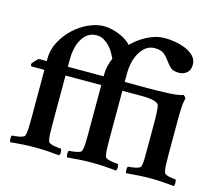

<svg xmlns="http://www.w3.org/2000/svg" viewBox="-99 -818 1083 949"><g transform="rotate(15 442.0 -343.5)"><path d="M389 -430V-440Q389 -481 408 -525Q403 -536 394.5 -551.5Q386 -567 373 -581.5Q360 -596 343 -606.5Q326 -617 304 -617Q277 -617 258.5 -603.5Q240 -590 228.5 -569Q217 -548 211.5 -522.5Q206 -497 206 -473V-430ZM327 -670Q349 -670 371 -664.5Q393 -659 412.5 -650.5Q432 -642 446.5 -631.5Q461 -621 468 -612Q503 -647 546.5 -669Q590 -691 634 -691Q658 -691 687 -686Q716 -681 741 -670.5Q766 -660 783 -642.5Q800 -625 800 -599Q800 -571 783 -557Q766 -543 743 -543Q714 -543 700 -556Q686 -569 674.5 -585.5Q663 -602 647 -616Q631 -630 597 -630Q572 -630 553 -615.5Q534 -601 521.5 -578.5Q509 -556 503 -529.5Q497 -503 497 -479V-430H616Q641 -430 666.5 -430.5Q692 -431 715.5 -432Q739 -433 759 -435.5Q779 -438 794 -443Q799 -442 803.5 -435.5Q808 -429 808 -427Q805 -418 803 -405Q801 -392 800.5 -378.5Q800 -365 799.5 -351.5Q799 -338 799 -328V-133Q799 -107 800 -84Q801 -61 806 -47Q808 -43 815.5 -39.5Q823 -36 832 -34Q841 -32 850.5 -31Q860 -30 864 -30Q868 -25 868 -13Q868 -1 864 4Q835 1 804.5 -1Q774 -3 744 -3Q714 -3 682 -1Q650 1 620 4Q617 -1 617 -13Q617 -25 620 -30Q625 -30 635 -31Q645 -32 655 -34Q665 -36 673.5 -39.5Q682 -43 684 -47Q689 -61 689.5 -82.5Q690 -104 690 -133V-276Q690 -280 690 -292.5Q690 -305 689 -319.5Q688 -334 687 -346.5Q686 -359 683 -364Q680 -370 671.5 -374Q663 -378 651.5 -380.5Q640 -383 628 -384Q616 -385 606 -385H497V-133Q497 -105 498 -83Q499 -61 504 -47Q506 -43 514.5 -39.5Q523 -36 533.5 -34Q544 -32 554.5 -31Q565 -30 569 -30Q573 -24 573 -13Q573 -2 569 4Q540 1 507 -1Q474 -3 443 -3Q412 -3 380 -1Q348 1 318 4Q315 -2 314.5 -13Q314 -24 318 -30Q323 -30 333 -31Q343 -32 353.5 -34Q364 -36 372.5 -39.5Q381 -43 382 -47Q387 -61 388 -83Q389 -105 389 -133V-385H206V-133Q206 -105 207 -83Q208 -61 213 -47Q215 -43 223.5 -39.5Q232 -36 242.5 -34Q253 -32 263.5 -31Q274 -30 278 -30Q282 -24 282 -13Q282 -2 278 4Q249 1 216 -1Q183 -3 152 -3Q121 -3 89 -1Q57 1 27 4Q24 -2 23.5 -13Q23 -24 27 -30Q32 -30 42 -31Q52 -32 62.5 -34Q73 -36 81.5 -39.5Q90 -43 91 -47Q96 -61 97 -83Q98 -105 98 -133V-385H32Q29 -387 28 -390.5Q27 -394 27 -397Q32 -405 41.5 -415Q51 -425 57 -430H98V-441Q98 -488 120 -529.5Q142 -571 176 -602.5Q210 -634 250.5 -652Q291 -670 327 -670Z"/></g></svg>

Font: Vermiglione SemiBold
Style: Regular
Weight: 600
Version: Version 1.000